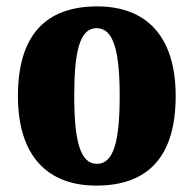

<svg xmlns="http://www.w3.org/2000/svg" viewBox="-20 -570 605 600"><path d="M281 10C444 10 529 -82 529 -270C529 -458 436 -550 284 -550C121 -550 36 -458 36 -270C36 -82 129 10 281 10ZM283 -58C230 -58 212 -131 212 -270C212 -410 229 -482 282 -482C335 -482 354 -410 354 -270C354 -131 336 -58 283 -58Z"/></svg>

Font: Noto Serif Ethiopic Condensed Black
Style: Regular
Weight: 900
Width: 3
Designer: Monotype Design Team
Foundry: Monotype Imaging Inc.
Version: Version 2.102